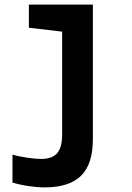

<svg xmlns="http://www.w3.org/2000/svg" viewBox="-20 -566 570 831"><path d="M174 245Q142 245 104 239.5Q66 234 34 224V103Q64 112 101 117Q138 122 158 122Q205 122 227 97.5Q249 73 249 15V-429L105 -446V-546H382V35Q382 145 330.5 195Q279 245 174 245Z"/></svg>

Font: Noto Sans Mono Condensed
Style: Bold
Weight: 700
Width: 3
Designer: Monotype Design Team
Foundry: Monotype Imaging Inc.
Version: Version 2.014